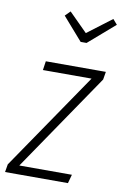

<svg xmlns="http://www.w3.org/2000/svg" viewBox="-101 -812 553 863"><g transform="rotate(10 175.0 -381.0)"><path d="M353 -522 347 -486 43 -40H283L272 0H-15L-9 -36L295 -481H73L79 -522ZM345 -762 365 -739 245 -635H218L127 -739L150 -762L234 -678Z"/></g></svg>

Font: Fira Sans Extra Condensed ExtraLight
Style: Italic
Weight: 275
Width: 3
Italic angle: -8°
Designer: Carrois Corporate & Edenspiekermann AG
Foundry: Carrois Corporate GbR & Edenspiekermann AG
Version: Version 4.203